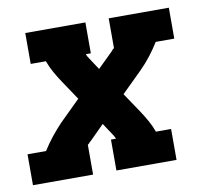

<svg xmlns="http://www.w3.org/2000/svg" viewBox="-66 -601 730 673"><g transform="rotate(-10 299.5 -265.0)"><path d="M-1 0V-110H65Q80 -134 97.5 -156Q115 -178 134 -198L208 -271L161 -341Q149 -359 138 -378.5Q127 -398 119 -420H65V-530H279V-420H261Q261 -420 261 -420Q261 -420 261 -420Q263 -415 265.5 -410.5Q268 -406 271 -402L298 -361L348 -410Q349 -411 350 -412Q351 -413 352 -414Q354 -417 356.5 -419.5Q359 -422 362 -424V-530H576V-420H510Q495 -396 478 -374Q461 -352 441 -332L367 -259L414 -189Q426 -171 437 -151.5Q448 -132 456 -110H510V0H296V-110H314Q314 -110 314 -110Q314 -110 314 -110Q312 -115 309.5 -119.5Q307 -124 304 -128L277 -169L228 -120Q227 -119 226 -118Q225 -117 224 -116H223Q221 -113 218.5 -110.5Q216 -108 213 -106V0Z"/></g></svg>

Font: Iosevka Curly Slab XBdExObl
Style: Regular
Weight: 800
Width: 7
Italic angle: -9°
Monospace: yes
Designer: Belleve Invis
Foundry: Belleve Invis
Version: Version 11.1.0; ttfautohint (v1.8.3)